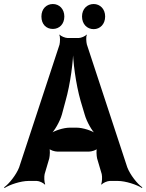

<svg xmlns="http://www.w3.org/2000/svg" viewBox="-60 -900 728 955"><path d="M423 -112 446 -34C449 -21 448 7 443 16L446 18C451 10 474 0 486 0H526C565 0 621 19 646 35L648 32C623 15 587 -31 573 -68L372 -679C369 -691 367 -718 372 -726L370 -728C365 -720 343 -711 332 -711H276C265 -711 242 -720 237 -728L235 -726C240 -718 239 -691 236 -678L35 -67C21 -31 -15 15 -40 32L-37 35C-13 19 43 0 82 0H123C135 0 157 10 162 18L165 16C160 7 159 -21 162 -34L185 -112C188 -125 190 -156 185 -164L183 -162C188 -153 213 -146 225 -146H383C395 -146 420 -153 425 -162L423 -164C418 -156 420 -125 423 -112ZM248 -331 266 -398C290 -482 305 -597 305 -664H302C302 -597 317 -482 341 -398L361 -331C371 -295 398 -247 418 -230L419 -234C399 -250 352 -265 321 -265H287C256 -265 209 -250 189 -234L191 -231C210 -247 238 -295 248 -331ZM203 -756C235 -756 260 -780 260 -818C260 -855 235 -880 203 -880C171 -880 146 -856 146 -818C146 -779 170 -756 203 -756ZM406 -755C438 -755 463 -780 463 -818C463 -855 438 -880 406 -880C374 -880 348 -856 348 -818C348 -780 373 -755 406 -755Z"/></svg>

Font: Asimov
Style: EdgeNar
Weight: 500
Designer: Google
Version: Version 2.000980: 2014